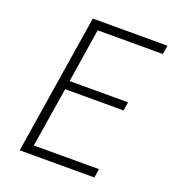

<svg xmlns="http://www.w3.org/2000/svg" viewBox="-132 -836 865 942"><g transform="rotate(20 300.0 -365.0)"><path d="M76 0 192 -730H582L574 -684H234L190 -403H495L488 -358H183L133 -46H473L466 0Z"/></g></svg>

Font: JetBrains Mono Thin
Style: Italic
Weight: 100
Italic angle: -9°
Monospace: yes
Designer: Philipp Nurullin, Konstantin Bulenkov
Foundry: JetBrains
Version: Version 2.305; ttfautohint (v1.8.4.7-5d5b)